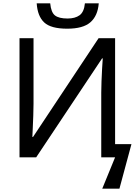

<svg xmlns="http://www.w3.org/2000/svg" viewBox="-20 -943 825 1151"><path d="M383 -771Q285 -771 245 -808.5Q205 -846 200 -923H281Q286 -869 309.5 -850.5Q333 -832 385 -832Q430 -832 457 -851.5Q484 -871 489 -923H572Q566 -848 522 -809.5Q478 -771 383 -771ZM593 188 670 0H587V-388Q587 -417 588.5 -455Q590 -493 592 -530.5Q594 -568 596 -593H592L197 0H97V-714H181V-321Q181 -288 179.5 -249.5Q178 -211 176.5 -177Q175 -143 174 -122H178L571 -714H670V-79H768L696 188Z"/></svg>

Font: Go Noto Current
Style: Regular
Weight: 400
Designer: Monotype Design Team
Foundry: Monotype Imaging Inc.
Version: Version 2.007; ttfautohint (v1.8) -l 8 -r 50 -G 200 -x 14 -D